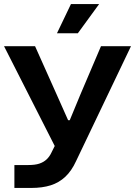

<svg xmlns="http://www.w3.org/2000/svg" viewBox="-21 -760 666 947"><path d="M50 167V54H119Q152 54 173 47Q194 40 208.5 26.5Q223 13 232 -6L254 -50V-30L-1 -532H152L258 -295L315 -167H323L376 -295L477 -532H625L354 35Q332 83 301 112Q270 141 229 154Q188 167 133 167ZM260 -596 329 -740H468L363 -596Z"/></svg>

Font: Mona Sans Expanded SemiBold
Style: Regular
Weight: 600
Width: 7
Designer: Deni Anggara
Foundry: GitHub
Version: Version 2.000